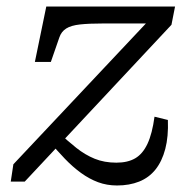

<svg xmlns="http://www.w3.org/2000/svg" viewBox="-20 -557 582 589"><path d="M339 12Q308 12 281 2Q254 -8 228.5 -26.5Q203 -45 179 -70Q155 -95 129 -126L157 -153Q187 -125 214 -103.5Q241 -82 270.5 -70Q300 -58 337 -58Q372 -58 395 -71.5Q418 -85 432.5 -116Q447 -147 454 -199L495 -189Q497 -138 487 -100Q477 -62 457 -37Q437 -12 407 0Q377 12 339 12ZM56 0H13L21 -53L437 -495L450 -485H297Q253 -485 225.5 -482Q198 -479 183 -469.5Q168 -460 162 -442L136 -367H87L122 -537H517L506 -481Z"/></svg>

Font: Roboto Serif 20pt Light
Style: Italic
Weight: 300
Italic angle: -10°
Version: Version 1.007